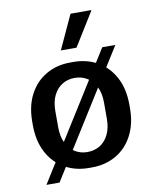

<svg xmlns="http://www.w3.org/2000/svg" viewBox="-89 -827 772 952"><g transform="rotate(-10 296.5 -351.5)"><path d="M289 10Q221 10 167 -21Q113 -52 82.5 -110Q52 -168 52 -247V-264Q52 -344 82.5 -401.5Q113 -459 166.5 -490Q220 -521 288 -521H304Q373 -521 426.5 -490Q480 -459 510.5 -401.5Q541 -344 541 -264V-247Q541 -168 510.5 -110Q480 -52 426.5 -21Q373 10 305 10ZM296 -69Q331 -69 358.5 -85.5Q386 -102 402.5 -135Q419 -168 419 -215V-296Q419 -344 402.5 -376.5Q386 -409 358.5 -425.5Q331 -442 296 -442Q262 -442 234.5 -425.5Q207 -409 190.5 -376.5Q174 -344 174 -296V-215Q174 -168 190.5 -135Q207 -102 234.5 -85.5Q262 -69 296 -69ZM67 56 458 -568H524L133 56ZM253 -588 332 -759H435L436 -756L332 -588Z"/></g></svg>

Font: Chivo Medium Medium
Style: Regular
Weight: 500
Version: Version 2.002